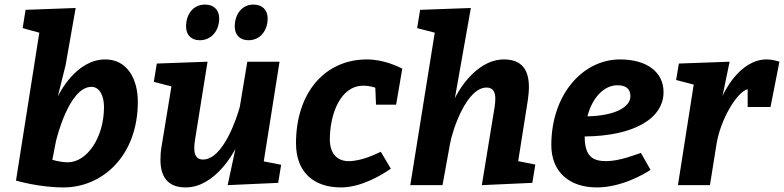

<svg xmlns="http://www.w3.org/2000/svg" viewBox="-20 -810 3430 840"><path d="M50 -20C50 -20 150 10 258 10C426 10 583 -126 583 -365C583 -465 536 -550 441 -550C311 -550 238 -398 233 -388L267 -525L311 -775L92 -767L79 -687L152 -667ZM225 -193C225 -193 280 -430 380 -430C418 -430 435 -387 435 -342C435 -206 359 -100 277 -100C242 -100 209 -111 209 -111Z M976 0 1197 -10 1210 -89 1134 -104 1203 -540H1062L1029 -342C1017 -297 957 -112 868 -112C839 -112 830 -133 830 -162C830 -173 831 -184 833 -197L888 -540L666 -532L653 -452L730 -432L687 -170C683 -149 682 -129 682 -111C682 -39 712 10 792 10C923 10 1005 -149 1010 -159ZM794 -694C794 -657 817 -634 854 -634C907 -634 939 -678 939 -729C939 -767 915 -790 877 -790C823 -790 794 -745 794 -694ZM1007 -694C1007 -657 1030 -634 1067 -634C1120 -634 1151 -678 1151 -729C1151 -767 1127 -790 1089 -790C1036 -790 1007 -745 1007 -694Z M1646 -146C1624 -136 1563 -105 1505 -105C1455 -105 1423 -139 1423 -200C1423 -308 1468 -435 1569 -435C1602 -435 1622 -426 1622 -426L1625 -352H1713L1740 -510C1720 -519 1660 -550 1585 -550C1402 -550 1275 -405 1275 -183C1275 -55 1354 10 1472 10C1564 10 1657 -49 1690 -72Z M1818 -767 1805 -687 1882 -667 1775 0H1916L1949 -182C1960 -242 2021 -427 2109 -427C2138 -427 2147 -406 2147 -378C2147 -367 2146 -355 2144 -342L2088 0L2309 -10L2322 -90L2247 -105L2289 -370C2292 -391 2294 -411 2294 -429C2294 -502 2265 -550 2185 -550C2054 -550 1974 -390 1970 -380L2040 -775Z M2883 -407C2883 -494 2811 -550 2693 -550C2529 -550 2392 -396 2392 -175C2392 -58 2471 10 2591 10C2697 10 2797 -47 2826 -67L2784 -141C2762 -134 2691 -105 2632 -105C2573 -105 2538 -126 2538 -213C2758 -215 2883 -294 2883 -407ZM2738 -389C2738 -344 2677 -304 2550 -301C2570 -380 2621 -437 2681 -437C2719 -437 2738 -421 2738 -389Z M3251 -342H3351L3390 -540C3390 -540 3362 -550 3334 -550C3214 -550 3145 -400 3141 -390L3172 -540L2950 -532L2938 -460L3015 -440L2946 0H3086L3115 -181C3132 -286 3203 -407 3251 -420Z"/></svg>

Font: Bitter
Style: Bold Italic
Weight: 700
Designer: Sol Matas
Foundry: Sol Matas
Version: Version 1.002